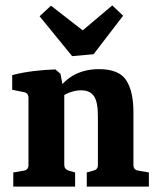

<svg xmlns="http://www.w3.org/2000/svg" viewBox="-20 -688 584 708"><path d="M300 0V-52L325 -59Q333 -61 337 -66Q341 -71 341 -80V-261Q341 -313 326 -334Q311 -355 279 -355Q258 -355 235.5 -346.5Q213 -338 193 -321L194 -358Q221 -396 259 -414.5Q297 -433 345 -433Q419 -433 445.5 -392Q472 -351 472 -275V-80Q472 -62 489 -59L529 -52V0ZM29 0V-52L69 -59Q85 -62 85 -80V-327Q85 -345 69 -348L25 -357V-411Q63 -421 105 -426Q147 -431 184 -432L203 -416L217 -341V-80Q217 -64 233 -59L257 -52V0ZM434 -630 325 -488 246 -481 126 -628 168 -667 285 -576 394 -668Z"/></svg>

Font: Rasa
Style: Bold
Weight: 700
Designer: Anna Giedrys (Yrsa+Rasa design), David Brezina (Yrsa art-direction, Rasa art-direction, design)
Foundry: Rosetta Type Foundry
Version: Version 2.004